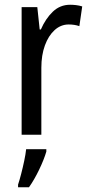

<svg xmlns="http://www.w3.org/2000/svg" viewBox="-20 -567 377 808"><path d="M275 -547Q287 -547 300 -545.5Q313 -544 326 -540L314 -457Q294 -464 269 -464Q236 -464 210 -440.5Q184 -417 169 -376Q154 -335 154 -282V0H71V-537H137L147 -443H152Q172 -489 202.5 -518Q233 -547 275 -547ZM175 71Q165 105 144.5 147.5Q124 190 102 221H56V210Q62 192 69 165Q76 138 82 109.5Q88 81 90 61H175Z"/></svg>

Font: Noto Sans Thai Looped Condensed
Style: Regular
Weight: 400
Width: 3
Designer: Sasikarn Vongin, Ben Mitchell
Foundry: The Fontpad Ltd
Version: Version 1.001; ttfautohint (v1.8.4.7-5d5b)